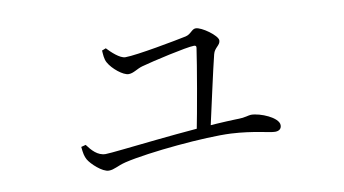

<svg xmlns="http://www.w3.org/2000/svg" viewBox="-50 -555 1101 614"><g transform="rotate(-10 500.0 -248.0)"><path d="M556 -111 601 -113C617 -184 645 -313 656 -356C661 -377 680 -381 680 -397C680 -413 631 -448 612 -448C599 -448 594 -432 576 -428C543 -421 412 -396 375 -396C357 -396 331 -421 318 -435L305 -430C306 -418 306 -402 313 -390C325 -368 358 -341 376 -341C392 -341 405 -353 423 -358C459 -368 573 -394 597 -394C602 -394 605 -392 604 -386C596 -330 572 -191 556 -111ZM260 -48C278 -48 289 -58 317 -65C397 -84 582 -101 665 -97C739 -93 787 -78 805 -78C818 -78 826 -84 826 -96C826 -121 768 -145 738 -145C730 -145 719 -139 688 -139C532 -134 290 -102 259 -102C233 -102 215 -123 201 -142L186 -138C188 -117 190 -107 196 -96C205 -80 239 -48 260 -48Z"/></g></svg>

Font: Source Han Serif CN VF
Style: Regular
Weight: 250
Designer: Ryoko NISHIZUKA 西塚涼子 (kana & ideographs); Frank Grießhammer (Latin, Greek & Cyrillic); Wenlong ZHANG 张文龙 (bopomofo); San
Foundry: Adobe
Version: Version 2.002;hotconv 1.1.0;makeotfexe 2.6.0